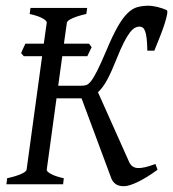

<svg xmlns="http://www.w3.org/2000/svg" viewBox="-20 -643 604 670"><path d="M284.7 -446.8H197.3L183.1 -343.8H262.7Q272.5 -343.8 280.3 -345.9Q288.1 -348.1 297.4 -359.6Q306.6 -371.1 319.1 -395.8Q331.5 -420.4 350.6 -465.3Q372.6 -518.1 390.4 -549.3Q408.2 -580.6 425 -596.9Q441.9 -613.3 459.5 -618.2Q477.1 -623 498.5 -623Q504.9 -623 512.9 -621.8Q521 -620.6 529.5 -618.7Q538.1 -616.7 546.4 -613.8Q554.7 -610.8 561.5 -607.9Q565.4 -606 563.2 -593.5Q561 -581.1 554.9 -561.5Q548.8 -542 539.1 -517.3Q529.3 -492.7 518.6 -466.3H494.1Q493.7 -492.7 491.7 -509Q489.7 -525.4 486.3 -534.4Q482.9 -543.5 477.8 -546.9Q472.7 -550.3 466.3 -550.3Q459 -550.3 450.7 -545.9Q442.4 -541.5 432.9 -529.1Q423.3 -516.6 412.1 -494.6Q400.9 -472.7 386.7 -437Q369.1 -392.6 354 -364.5Q338.9 -336.4 321.8 -321.3L430.7 -77.6Q439.5 -58.1 460.2 -56.6Q481 -55.2 522.5 -70.8L529.8 -50.8Q511.2 -37.1 493.9 -26.4Q476.6 -15.6 461.4 -8.3Q446.3 -1 433.8 2.9Q421.4 6.8 412.6 6.8Q393.6 6.8 383.3 -1Q373 -8.8 368.7 -20L264.6 -299.8H177.2L143.1 -50.8Q142.1 -44.9 157 -36.4Q171.9 -27.8 202.6 -21L200.2 0H2.4L4.9 -21Q35.6 -27.8 53.7 -35.9Q71.8 -43.9 72.8 -50.8L127 -446.8H63L53.7 -457.5Q57.1 -465.3 60.8 -474.1Q64.5 -482.9 68.8 -490.7H132.8L143.1 -564Q144 -569.8 129.2 -578.6Q114.3 -587.4 83.5 -594.2L86.4 -615.2H284.2L281.2 -594.2Q250.5 -587.4 232.4 -579.1Q214.4 -570.8 213.4 -564L203.1 -490.7H290.5L299.8 -478.5Z"/></svg>

Font: Gentium Plus
Style: Italic
Weight: 400
Italic angle: -8°
Designer: J. Victor Gaultney, Annie Olsen, Iska Routamaa
Foundry: SIL International
Version: Version 1.510